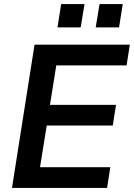

<svg xmlns="http://www.w3.org/2000/svg" viewBox="-20 -925 659 945"><path d="M39 0 150 -705H619L603 -603H257L226 -409H551L535 -307H210L177 -102H523L507 0ZM451 -790 470 -905H584L566 -790ZM263 -790 281 -905H396L377 -790Z"/></svg>

Font: Nunito Sans 12pt ExtraLight
Style: Italic
Weight: 200
Italic angle: -9°
Designer: Vernon Adams
Foundry: Vernon Adams
Version: Version 3.101;gftools[0.9.27]